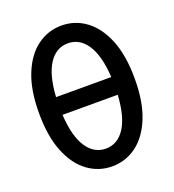

<svg xmlns="http://www.w3.org/2000/svg" viewBox="-135 -838 864 954"><g transform="rotate(-20 297.0 -361.0)"><path d="M43.9 -361.3Q43.9 -483.4 77.4 -566.2Q110.8 -648.9 168.2 -691.2Q225.6 -733.4 296.9 -733.4Q368.2 -733.4 425.5 -691.2Q482.9 -648.9 516.4 -566.2Q549.8 -483.4 549.8 -361.3Q549.8 -239.3 516.4 -156.5Q482.9 -73.7 425.5 -31.5Q368.2 10.7 296.9 10.7Q225.6 10.7 168.2 -31.5Q110.8 -73.7 77.4 -156.5Q43.9 -239.3 43.9 -361.3ZM296.9 -639.6Q234.4 -639.6 196 -581.1Q157.7 -522.5 150.9 -408.2H442.9Q436 -522.5 397.7 -581.1Q359.4 -639.6 296.9 -639.6ZM296.9 -83Q359.4 -83 397.7 -141.6Q436 -200.2 442.9 -314.5H150.9Q157.7 -200.2 196 -141.6Q234.4 -83 296.9 -83Z"/></g></svg>

Font: Giphurs Medium
Style: Regular
Weight: 500
Version: Version 0.920; ttfautohint (v1.8.4.7-5d5b)